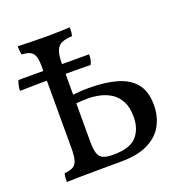

<svg xmlns="http://www.w3.org/2000/svg" viewBox="-128 -791 874 907"><g transform="rotate(-20 308.5 -338.0)"><path d="M56 3Q56 -11 57 -21.5Q58 -32 61 -40Q88 -42 103 -50Q118 -58 124.5 -78.5Q131 -99 131 -138V-549Q131 -583 125 -601Q119 -619 104 -627Q89 -635 62 -636Q59 -644 58 -655Q57 -666 57 -679Q77 -678 117.5 -677Q158 -676 193 -676Q217 -676 240 -676.5Q263 -677 283.5 -677.5Q304 -678 319 -679Q319 -666 318 -655Q317 -644 314 -636Q283 -635 263 -626.5Q243 -618 234 -595.5Q225 -573 225 -529V-138Q225 -100 232 -79Q239 -58 257 -50.5Q275 -43 307 -43Q391 -43 424.5 -80.5Q458 -118 458 -179Q458 -227 441.5 -257.5Q425 -288 399 -304.5Q373 -321 342.5 -327.5Q312 -334 284 -334Q269 -334 250 -333Q231 -332 213 -330V-373Q236 -376 258.5 -377.5Q281 -379 306 -379Q387 -379 445.5 -362Q504 -345 535.5 -306Q567 -267 567 -199Q567 -143 543 -98Q519 -53 466.5 -26.5Q414 0 330 0Q273 0 219.5 0.5Q166 1 123.5 1.5Q81 2 56 3ZM-5 -477Q-5 -488 -1.5 -504.5Q2 -521 6 -528H158H200H361Q361 -513 359 -501Q357 -489 350 -478Q322 -479 298.5 -479Q275 -479 251.5 -479Q228 -479 198 -479H157Q130 -479 107 -479Q84 -479 58 -478.5Q32 -478 -5 -477Z"/></g></svg>

Font: Vollkorn
Style: Regular
Weight: 400
Designer: Friedrich Althausen
Foundry: Friedrich Althausen
Version: Version 5.001